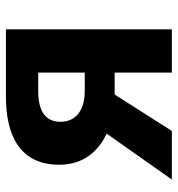

<svg xmlns="http://www.w3.org/2000/svg" viewBox="4 -604 600 648"><g transform="rotate(-90 304.0 -280.0)"><path d="M321 -294C253 -294 217 -326 217 -376C217 -427 253 -451 321 -451H383V-294ZM22 0H186L309 -193H383V0H529V-560H302C174 -560 72 -515 72 -380C72 -299 117 -248 177 -220Z"/></g></svg>

Font: Noto Sans CJK TC
Style: Bold
Weight: 700
Designer: Ryoko NISHIZUKA 西塚涼子 (kana, bopomofo & ideographs); Paul D. Hunt (Latin, Greek & Cyrillic); Sandoll Communications 산돌커뮤니
Foundry: Adobe
Version: Version 2.004;hotconv 1.0.118;makeotfexe 2.5.65603